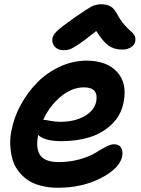

<svg xmlns="http://www.w3.org/2000/svg" viewBox="-20 -838 663 906"><path d="M278.8 -601.1Q254.4 -601.1 239.5 -616.7Q224.6 -632.3 227.1 -654.8Q228.5 -670.9 247.1 -689.7Q265.6 -708.5 330.1 -753.9Q341.3 -761.2 360.1 -774.2Q378.9 -787.1 385.5 -791.3Q392.1 -795.4 404.1 -802.7Q416 -810.1 422.6 -812Q429.2 -814 438.2 -815.9Q447.3 -817.9 457 -817.9Q485.8 -817.9 503.2 -806.9Q520.5 -795.9 534.2 -769Q548.3 -742.2 566.7 -721.4Q585 -700.7 596.4 -691.7Q607.9 -682.6 614.5 -670.7Q621.1 -658.7 618.2 -643.1Q615.2 -625.5 597.7 -614.7Q580.1 -604 557.1 -604Q519.5 -604 492.9 -622.3Q466.3 -640.6 434.1 -691.9Q382.8 -649.9 351.3 -629.2Q319.8 -608.4 307.6 -604.7Q295.4 -601.1 278.8 -601.1ZM252.9 47.9Q208 47.9 170.9 37.8Q133.8 27.8 108.2 9.5Q82.5 -8.8 64.2 -34.2Q45.9 -59.6 37.8 -90.1Q29.8 -120.6 28.3 -155.3Q26.9 -189.9 35.2 -227.1Q47.4 -287.6 79.3 -345.7Q111.3 -403.8 156.7 -449.7Q202.1 -495.6 262.9 -523.7Q323.7 -551.8 388.2 -551.8Q483.9 -551.8 532.7 -498.3Q581.5 -444.8 563 -354Q550.8 -292.5 506.3 -250.5Q461.9 -208.5 402.1 -190.2Q342.3 -171.9 270 -171.9Q190.9 -171.9 160.2 -201.2Q147.5 -138.7 169.4 -106Q191.4 -73.2 256.8 -73.2Q310.5 -73.2 356.4 -86.4Q402.3 -99.6 427.5 -115.2Q452.6 -130.9 477.1 -144Q501.5 -157.2 517.1 -157.2Q541.5 -157.2 551.5 -141.4Q561.5 -125.5 556.2 -99.1Q544.9 -43.9 456.8 2Q368.7 47.9 252.9 47.9ZM184.1 -272.9Q190.4 -272.9 215.8 -268.1Q241.2 -263.2 264.2 -263.2Q331.5 -263.2 378.2 -289.6Q424.8 -315.9 434.1 -358.9Q446.3 -425.8 376 -425.8Q319.3 -425.8 266.8 -382.3Q214.4 -338.9 184.1 -272.9Z"/></svg>

Font: Shantell Sans Irregular
Style: Italic
Weight: 600
Italic angle: -11.31°
Designer: Stephen Nixon, Anya Danilova, Shantell Martin
Foundry: Arrow Type
Version: Version 1.006;[9816181b4]